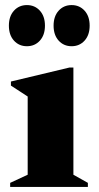

<svg xmlns="http://www.w3.org/2000/svg" viewBox="-20 -736 388 756"><path d="M86 -554Q55 -554 35 -576Q15 -598 15 -635Q15 -672 35 -694Q55 -716 86 -716Q117 -716 137 -694Q157 -672 157 -635Q157 -598 137 -576Q117 -554 86 -554ZM262 -554Q231 -554 211 -576Q191 -598 191 -635Q191 -672 211 -694Q231 -716 262 -716Q293 -716 313 -694Q333 -672 333 -635Q333 -598 313 -576Q293 -554 262 -554ZM20 0V-16L89 -48V-356L23 -399V-415L253 -470H269V-48L326 -16V0Z"/></svg>

Font: Spectral ExtraBold
Style: Regular
Weight: 800
Designer: Jean-Baptiste Levee
Foundry: Production Type
Version: Version 2.001